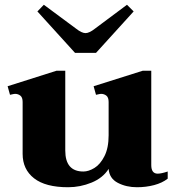

<svg xmlns="http://www.w3.org/2000/svg" viewBox="-20 -776 738 806"><path d="M295 -554 137 -728 164 -756 299 -656Q323 -637 339 -637Q355 -637 379 -656L513 -756L541 -728L383 -554ZM684 -56V-26Q661 -8 627 1Q593 10 555 10Q510 10 474.5 -8.5Q439 -27 436 -67Q412 -29 364.5 -9.5Q317 10 266 10Q171 10 123 -27.5Q75 -65 75 -130V-348Q75 -367 65.5 -374.5Q56 -382 43 -382Q39 -382 22 -378L12 -414L217 -479H254V-144Q254 -56 330 -56Q352 -56 376.5 -71Q401 -86 418.5 -120.5Q436 -155 436 -208V-348Q436 -367 426.5 -374.5Q417 -382 404 -382Q400 -382 383 -378L373 -414L579 -479H615V-83Q615 -47 642 -47Q657 -47 684 -56Z"/></svg>

Font: Taviraj
Style: Bold
Weight: 700
Designer: Katatrad Team
Foundry: CadsonDemak
Version: Version 1.001